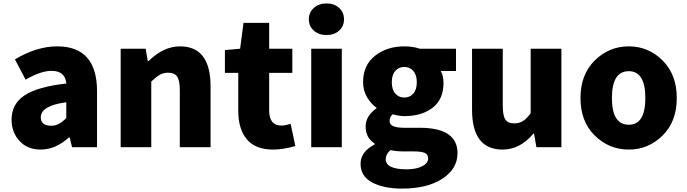

<svg xmlns="http://www.w3.org/2000/svg" viewBox="-20 -851 3973 1110"><path d="M215.8 13.7Q138.7 13.7 92.8 -36.1Q46.9 -85.9 46.9 -159.2Q46.9 -250 122.1 -299.8Q197.3 -349.6 363.3 -368.2Q357.4 -441.4 277.3 -441.4Q216.8 -441.4 127.9 -390.6L66.4 -507.8Q192.4 -583 310.5 -583Q541 -583 541 -323.2V0H396.5L382.8 -56.6H378.9Q300.8 13.7 215.8 13.7ZM277.3 -124Q321.3 -124 363.3 -168.9V-259.8Q215.8 -240.2 215.8 -172.9Q215.8 -124 277.3 -124Z M677.7 0V-569.3H822.3L834 -498H838.9Q925.8 -583 1020.5 -583Q1197.3 -583 1197.3 -351.6V0H1019.5V-330.1Q1019.5 -386.7 1003.9 -408.7Q988.3 -430.7 953.1 -430.7Q924.8 -430.7 904.3 -418.9Q883.8 -407.2 854.5 -379.9V0Z M1558.6 13.7Q1456.1 13.7 1406.7 -45.9Q1357.4 -105.5 1357.4 -210.9V-429.7H1280.3V-561.5L1368.2 -569.3L1387.7 -718.8H1536.1V-569.3H1669.9V-429.7H1536.1V-212.9Q1536.1 -125 1607.4 -125Q1626 -125 1660.2 -134.8L1687.5 -6.8Q1617.2 13.7 1558.6 13.7Z M1779.3 0V-569.3H1956.1V0ZM1868.2 -648.4Q1823.2 -648.4 1794.4 -673.8Q1765.6 -699.2 1765.6 -739.3Q1765.6 -779.3 1794.4 -805.2Q1823.2 -831.1 1868.2 -831.1Q1912.1 -831.1 1940.4 -805.2Q1968.8 -779.3 1968.8 -739.3Q1968.8 -699.2 1940.4 -673.8Q1912.1 -648.4 1868.2 -648.4Z M2303.7 239.3Q2198.2 239.3 2131.3 203.6Q2064.5 168 2064.5 95.7Q2064.5 26.4 2145.5 -15.6V-21.5Q2093.8 -54.7 2093.8 -119.1Q2093.8 -180.7 2156.2 -224.6V-228.5Q2123 -252 2101.1 -290.5Q2079.1 -329.1 2079.1 -376Q2079.1 -474.6 2148.4 -528.8Q2217.8 -583 2317.4 -583Q2366.2 -583 2407.2 -569.3H2616.2V-440.4H2528.3Q2543.9 -413.1 2543.9 -371.1Q2543.9 -276.4 2481 -228Q2418 -179.7 2317.4 -179.7Q2290 -179.7 2250 -190.4Q2232.4 -173.8 2232.4 -150.4Q2232.4 -112.3 2316.4 -112.3H2406.2Q2625 -112.3 2625 34.2Q2625 125 2537.6 182.1Q2450.2 239.3 2303.7 239.3ZM2389.6 -376Q2389.6 -418 2369.6 -440.9Q2349.6 -463.9 2317.4 -463.9Q2285.2 -463.9 2265.1 -440.9Q2245.1 -418 2245.1 -376Q2245.1 -333 2265.1 -310.1Q2285.2 -287.1 2317.4 -287.1Q2349.6 -287.1 2369.6 -310.1Q2389.6 -333 2389.6 -376ZM2331.1 127.9Q2385.7 127.9 2420.4 110.4Q2455.1 92.8 2455.1 65.4Q2455.1 41 2435.1 32.7Q2415 24.4 2372.1 24.4H2318.4Q2265.6 24.4 2237.3 16.6Q2210 41 2210 68.4Q2210 127.9 2331.1 127.9Z M2885.7 13.7Q2709 13.7 2709 -216.8V-569.3H2886.7V-239.3Q2886.7 -181.6 2901.9 -159.7Q2917 -137.7 2952.1 -137.7Q2981.4 -137.7 3002.9 -150.9Q3024.4 -164.1 3047.9 -196.3V-569.3H3225.6V0H3081.1L3067.4 -78.1H3063.5Q2986.3 13.7 2885.7 13.7Z M3615.2 13.7Q3501 13.7 3418.5 -67.4Q3335.9 -148.4 3335.9 -284.2Q3335.9 -419.9 3418.5 -501.5Q3501 -583 3615.2 -583Q3728.5 -583 3810.5 -501.5Q3892.6 -419.9 3892.6 -284.2Q3892.6 -148.4 3810.5 -67.4Q3728.5 13.7 3615.2 13.7ZM3615.2 -129.9Q3710.9 -129.9 3710.9 -284.2Q3710.9 -439.5 3615.2 -439.5Q3517.6 -439.5 3517.6 -284.2Q3517.6 -129.9 3615.2 -129.9Z"/></svg>

Font: Bpmf Zihi Sans Heavy
Style: Heavy
Weight: 900
Foundry: But Ko
Version: Version 1.320